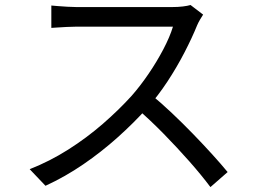

<svg xmlns="http://www.w3.org/2000/svg" viewBox="-20 -728 1040 775"><path d="M799.9 -669Q795.4 -662.6 787.6 -649.2Q779.7 -635.7 775.4 -625.2Q755.6 -576.2 724.8 -516.6Q694 -456.9 655.8 -398.8Q617.6 -340.8 576.1 -294.2Q520.7 -232.3 454.9 -173.5Q389.2 -114.6 316.1 -64.6Q243 -14.5 163.6 21.9L99.8 -45.1Q180.8 -76.9 255.4 -124.2Q329.9 -171.5 395.2 -228.2Q460.5 -285 511.9 -341.9Q546.1 -380.8 579.4 -429.6Q612.7 -478.4 639.2 -528.8Q665.7 -579.2 678.1 -620.4Q669.5 -620.4 639.7 -620.4Q609.9 -620.4 568.9 -620.4Q527.8 -620.4 482.7 -620.4Q437.6 -620.4 396.6 -620.4Q355.5 -620.4 326.4 -620.4Q297.4 -620.4 288.4 -620.4Q270.7 -620.4 249.2 -619.2Q227.8 -618 210.2 -616.9Q192.7 -615.8 187.2 -615.4V-705.7Q194.3 -704.9 212.7 -703.5Q231.1 -702.1 252.1 -700.8Q273.2 -699.5 288.4 -699.5Q298.5 -699.5 327.7 -699.5Q356.8 -699.5 397.3 -699.5Q437.8 -699.5 481.9 -699.5Q525.9 -699.5 566.3 -699.5Q606.8 -699.5 635.7 -699.5Q664.7 -699.5 674.3 -699.5Q698.8 -699.5 718.2 -701.9Q737.6 -704.3 749.1 -707.8ZM589.1 -346.7Q630.1 -313 673.5 -272Q716.9 -231 758.9 -187.7Q800.8 -144.5 836.9 -104.7Q873 -64.9 898.8 -33.5L829.4 27.2Q793.6 -20.7 744.7 -76.2Q695.7 -131.6 641.2 -187.4Q586.6 -243.2 532 -290.4Z"/></svg>

Font: Noto Sans HK Thin
Style: Regular
Weight: 100
Designer: Ryoko NISHIZUKA 西塚涼子 (kana, bopomofo & ideographs); Paul D. Hunt (Latin, Greek & Cyrillic); Sandoll Communications 산돌커뮤니
Foundry: Adobe
Version: Version 2.004-H2;hotconv 1.0.118;makeotfexe 2.5.65603